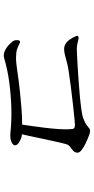

<svg xmlns="http://www.w3.org/2000/svg" viewBox="246 -895 508 1040"><g transform="rotate(90 500.0 -375.0)"><path d="M621 -572Q645 -581 657 -590Q669 -599 675.5 -604.5Q682 -610 691 -609Q698 -609 716.5 -602Q735 -595 756 -585Q777 -575 792 -563.5Q807 -552 807 -542Q807 -528 799 -520Q791 -512 780.5 -505Q770 -498 764 -488Q761 -482 755.5 -459Q750 -436 743 -404.5Q736 -373 729 -339.5Q722 -306 716.5 -279.5Q711 -253 707 -240Q725 -238 732 -234Q746 -228 756.5 -220.5Q767 -213 767 -201Q767 -191 747.5 -182.5Q728 -174 693 -178Q637 -184 570 -182.5Q503 -181 432 -172Q361 -163 297 -144Q275 -137 251.5 -149Q228 -161 207 -186Q198 -196 197.5 -209.5Q197 -223 201 -227Q205 -232 214 -227.5Q223 -223 232 -219Q241 -215 251 -212Q261 -209 288 -208Q315 -207 363.5 -214.5Q412 -222 476 -229Q514 -233 563.5 -237Q613 -241 655 -241Q657 -255 662 -288.5Q667 -322 672 -363.5Q677 -405 679.5 -444.5Q682 -484 679 -510Q678 -521 672 -524Q666 -527 655 -527Q651 -527 620 -524Q589 -521 544 -516Q499 -511 451.5 -505Q404 -499 365.5 -493Q327 -487 309 -481Q273 -470 250.5 -468.5Q228 -467 211.5 -480Q195 -493 179 -525Q176 -531 174.5 -537Q173 -543 178 -545Q184 -549 200.5 -544Q217 -539 240 -537Q246 -537 272.5 -538Q299 -539 338 -541.5Q377 -544 421 -547Q465 -550 506 -554Q547 -558 578 -562.5Q609 -567 621 -572Z"/></g></svg>

Font: Shippori Mincho TTF
Style: Regular
Weight: 400
Version: Version 2.100